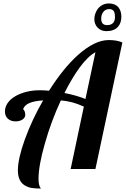

<svg xmlns="http://www.w3.org/2000/svg" viewBox="-20 -983 732 1117"><path d="M547.9 -822.3Q528.8 -842.3 528.8 -872.1Q528.8 -886.2 533.9 -902.1Q539.1 -918 548.8 -931.2Q560.1 -945.8 576.4 -954.3Q592.8 -962.9 613.8 -962.9Q649.4 -962.9 668.5 -940.9Q686 -919.4 686 -886.2Q686 -849.6 666.5 -827.1Q643.6 -801.8 599.1 -801.8Q567.4 -801.8 547.9 -822.3ZM648.9 -882.8Q648.9 -903.8 644.5 -914.1Q636.7 -930.2 615.7 -930.2Q592.3 -930.2 579.6 -911.6Q568.8 -897 568.8 -874Q568.8 -836.9 603 -836.9Q626 -836.9 637.5 -849.1Q648.9 -861.3 648.9 -882.8ZM131.3 99.6Q84 76.7 84 7.8Q84 -25.4 94.5 -71.8Q105 -118.2 124.5 -171.9Q167.5 -290 231 -398.9Q181.2 -396 152.1 -384Q123 -372.1 113.8 -347.2Q118.2 -347.2 122.6 -336.9Q127 -326.7 127 -315.9Q127 -298.3 110.8 -287.6Q94.7 -276.9 70.8 -276.9Q43.9 -276.9 26.9 -291.5Q8.8 -306.6 8.8 -335Q8.8 -359.9 23.9 -382.6Q39.1 -405.3 66.9 -421.9Q95.2 -439 132.6 -448.5Q169.9 -458 212.9 -458Q233.9 -458 265.1 -455.1Q349.1 -587.4 433.1 -662.6Q530.8 -750 612.8 -750Q661.6 -750 691.9 -735.8L535.2 0H391.1L467.8 -362.8Q431.6 -379.4 400.1 -387.7Q368.7 -396 334 -398.9Q277.3 -276.4 241.2 -148.4Q204.1 -20 204.1 58.1Q204.1 96.7 217.8 113.8Q190.4 113.8 169.9 111.3Q149.4 108.9 131.3 99.6ZM535.2 -679.2Q491.7 -655.8 443.8 -590.8Q397 -526.4 355 -441.9Q423.3 -428.7 477.1 -407.2Z"/></svg>

Font: Pattaya
Style: Regular
Weight: 400
Designer: Pablo Impallari / Thai characters Designed by Thanarat Vachiruckul and Suppakit Chalermlarp
Foundry: Pablo Impallari
Version: Version 2.001